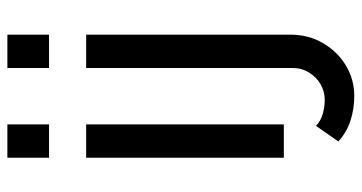

<svg xmlns="http://www.w3.org/2000/svg" viewBox="-244 -526 956 507"><g transform="rotate(-90 233.5 -272.0)"><path d="M71 0V-522H159V0ZM71 -620V-730H159V-620ZM234 186Q200 186 169 176Q138 166 114 144L155 85Q169 98 187.5 103Q206 108 224 108Q246 108 265 97Q284 86 296 66.5Q308 47 308 23V-522H396V17Q396 66 373 104.5Q350 143 313.5 164.5Q277 186 234 186ZM308 -620V-730H396V-620Z"/></g></svg>

Font: Raleway Thin Medium
Style: Regular
Weight: 500
Version: Version 4.026